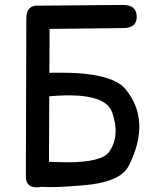

<svg xmlns="http://www.w3.org/2000/svg" viewBox="-20 -763 644 790"><path d="M130.4 7.8Q85.9 7.8 86.4 -37.6L88.4 -687Q88.4 -739.3 132.8 -740.2Q138.7 -740.2 143.6 -739.7Q314.5 -741.2 485.4 -742.7Q541 -743.2 542.5 -695.8Q543.9 -647.9 488.3 -647.5Q336.4 -646 184.1 -644L183.1 -463.4Q186 -463.9 210.4 -463.9Q439 -466.8 497.1 -395.5Q602.5 -265.6 510.3 -82Q477.1 -12.7 318.4 0Q190.9 10.3 150.9 5.4Q141.6 7.8 130.4 7.8ZM181.6 -97.2Q226.1 -95.7 255.4 -95.2Q399.9 -95.2 429.7 -139.2Q475.1 -205.1 441.4 -300.8Q411.1 -387.2 182.6 -366.7Z"/></svg>

Font: Comic Relief LRS
Style: Regular
Weight: 400
Designer: Jeff Davis
Foundry: Loudifier
Version: Version 1.0